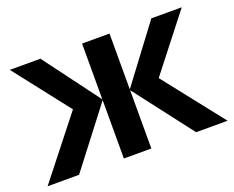

<svg xmlns="http://www.w3.org/2000/svg" viewBox="-93 -699 1039 854"><g transform="rotate(-20 426.5 -272.0)"><path d="M833 -544 629 -283 852 0H703L491 -276V0H361V-276L149 0H0L223 -283L19 -544H164L361 -280V-544H491V-280L689 -544Z"/></g></svg>

Font: Noto Sans UI
Style: Bold
Weight: 700
Designer: Monotype Design Team
Foundry: Monotype Imaging Inc.
Version: Version 1.901